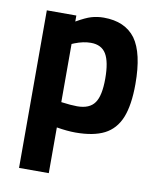

<svg xmlns="http://www.w3.org/2000/svg" viewBox="-82 -577 707 852"><g transform="rotate(10 272.0 -151.0)"><path d="M62 -500V210H196V4Q244 12 281 12Q362 12 411 -13Q460 -38 483 -94Q506 -151 506 -246Q506 -385 460 -449Q413 -512 317 -512Q288 -512 261 -504Q237 -497 195 -473V-500ZM268 -104Q241 -104 196 -110V-372L208 -377Q246 -392 280 -392Q328 -392 349 -357Q370 -322 370 -246Q370 -169 347 -137Q324 -104 268 -104Z"/></g></svg>

Font: Online Auction - Bold
Style: Bold
Weight: 500
Designer: Mohamed Mostafa, the designer of Online Auction
Foundry: Kief Type Foundry
Version: ""